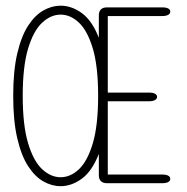

<svg xmlns="http://www.w3.org/2000/svg" viewBox="-20 -645 659 676"><path d="M579.5 -604Q579.5 -597 572.2 -592.8Q565 -588.5 551 -588.5H359.5V-319H504.5Q518.5 -319 525.8 -315Q533 -311 533 -304Q533 -297 525.8 -292.8Q518.5 -288.5 504.5 -288.5H359.5V-30.5H551Q565 -30.5 572.2 -26.5Q579.5 -22.5 579.5 -15Q579.5 -8 572.2 -4Q565 0 551 0H356.5Q342.5 0 335.2 -7.2Q328 -14.5 328 -28.5V-103Q304 -42 268 -15.8Q232 10.5 193.5 10.5Q162.5 10.5 132.8 -6.2Q103 -23 79 -60Q55 -97 40.8 -158Q26.5 -219 26.5 -307.5Q26.5 -396 40.8 -456.8Q55 -517.5 79 -554.5Q103 -591.5 132.8 -608.2Q162.5 -625 193.5 -625Q232 -625 268 -599Q304 -573 328 -512V-590.5Q328 -604.5 335.2 -611.8Q342.5 -619 356.5 -619H551Q565 -619 572.2 -615.2Q579.5 -611.5 579.5 -604ZM60 -307.5Q60 -203.5 79 -140.5Q98 -77.5 128.5 -49.2Q159 -21 193.5 -21Q228 -21 258 -49.2Q288 -77.5 306.8 -140.5Q325.5 -203.5 325.5 -307.5Q325.5 -411.5 306.8 -474.2Q288 -537 258 -565.2Q228 -593.5 193.5 -593.5Q159 -593.5 128.5 -565.2Q98 -537 79 -474.2Q60 -411.5 60 -307.5Z"/></svg>

Font: Sono ExtraLight Monospace ExtraLight
Style: Regular
Weight: 250
Version: Version 2.112